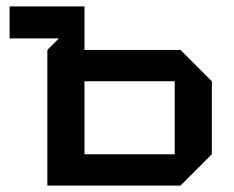

<svg xmlns="http://www.w3.org/2000/svg" viewBox="-20 -580 732 600"><path d="M128 0V-424L164 -460H10V-560H244V-424H544L642 -326V-98L544 0ZM244 -98H526V-326H244Z"/></svg>

Font: Tektur Medium
Style: Regular
Weight: 500
Designer: Adam Jagosz
Foundry: Adam Jagosz
Version: Version 1.005;gftools[0.9.30]